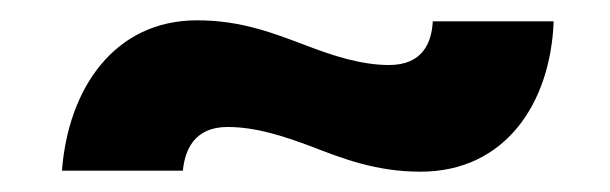

<svg xmlns="http://www.w3.org/2000/svg" viewBox="-20 -424 600 189"><path d="M282 -379C250 -391 218 -404 174 -404C92 -404 47 -336 41 -256H160C162 -276 171 -299 204 -299C232 -299 259 -290 286 -280C317 -268 350 -255 394 -255C477 -255 522 -322 525 -403H406C405 -382 396 -360 363 -360C336 -360 308 -369 282 -379Z"/></svg>

Font: Fixel Text Bold
Style: Bold
Weight: 700
Width: 4
Designer: AlfaBravo + MacPaw
Foundry: Kyrylo Tkachov, Marchela Mozhyna, Serhii Makarenko, Maria Weinstein, Zakhar Kryvoshyya
Version: Version 1.211